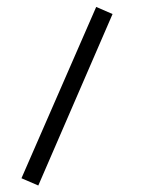

<svg xmlns="http://www.w3.org/2000/svg" viewBox="-20 -352 417 568"><path d="M264.6 -331.5 313 -310.5 93.3 196.8 43.5 175.3Z"/></svg>

Font: Vazir Light UI
Style: Light-UI
Weight: 300
Designer: Saber Rastikerdar
Foundry: Saber Rastikerdar
Version: Version 30.0.0